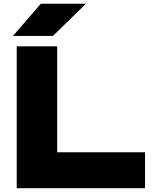

<svg xmlns="http://www.w3.org/2000/svg" viewBox="-20 -995 806 1015"><path d="M282.3 -94.7 186.2 -190.1H746.7V0H68.4V-750H282.3ZM434.4 -975.3 260 -805.2H48.6L195.9 -975.3Z"/></svg>

Font: Unbounded Variable
Style: Regular
Weight: 400
Designer: Luke Prowse, Jean-Baptiste Morizot, Fátima Lázaro, Florian Runge
Foundry: NaN
Version: Version 1.600;FEAKit 1.0